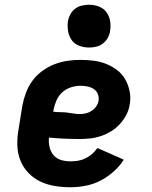

<svg xmlns="http://www.w3.org/2000/svg" viewBox="-20 -780 640 808"><path d="M276 8Q242 8 209.5 2.5Q177 -3 149 -16.5Q121 -30 99 -53Q77 -76 65.5 -105.5Q54 -135 53 -168.5Q52 -202 58 -235L74 -335Q79 -362 89 -389Q99 -416 116 -439.5Q133 -463 157.5 -481Q182 -499 209 -509.5Q236 -520 263.5 -524Q291 -528 318 -528Q347 -528 374.5 -524.5Q402 -521 427 -511Q452 -501 473 -485Q494 -469 507 -446Q520 -423 525.5 -396Q531 -369 526 -341Q523 -319 512 -297.5Q501 -276 484.5 -258Q468 -240 447.5 -227.5Q427 -215 405 -207.5Q383 -200 360.5 -197.5Q338 -195 315 -195Q283 -195 250 -196.5Q217 -198 186 -201Q184 -181 188.5 -161.5Q193 -142 205 -127.5Q217 -113 236 -107Q255 -101 276 -101Q292 -101 308 -103.5Q324 -106 339.5 -113.5Q355 -121 367.5 -132Q380 -143 390 -157L501 -108Q483 -80 457 -57Q431 -34 401 -19Q371 -4 339 2Q307 8 276 8ZM316 -300Q329 -300 341.5 -303Q354 -306 365.5 -313.5Q377 -321 385 -332.5Q393 -344 395 -357Q397 -371 391.5 -384.5Q386 -398 374.5 -405.5Q363 -413 348.5 -416Q334 -419 319 -419Q299 -419 278.5 -412.5Q258 -406 242 -391.5Q226 -377 217.5 -357Q209 -337 205 -317L204 -310Q218 -308 232.5 -308Q247 -308 260.5 -306.5Q274 -305 288 -302.5Q302 -300 316 -300ZM355 -580Q333 -580 313 -587.5Q293 -595 281.5 -611.5Q270 -628 266.5 -649Q263 -670 266 -692Q269 -707 276.5 -720.5Q284 -734 296.5 -743.5Q309 -753 324.5 -756.5Q340 -760 355 -760Q377 -760 396.5 -752.5Q416 -745 428 -728.5Q440 -712 443.5 -691Q447 -670 443 -648Q441 -633 433 -619.5Q425 -606 412.5 -596.5Q400 -587 385 -583.5Q370 -580 355 -580Z"/></svg>

Font: Iosevka Etoile Heavy
Style: Italic
Weight: 900
Italic angle: -9°
Designer: Belleve Invis
Foundry: Belleve Invis
Version: Version 22.1.2; ttfautohint (v1.8.4)